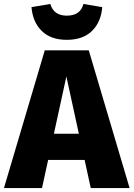

<svg xmlns="http://www.w3.org/2000/svg" viewBox="-39 -949 674 969"><path d="M298 -748Q217 -748 171.5 -793Q126 -838 120 -913L215 -929Q232 -870 298 -870Q367 -870 382 -929L477 -913Q471 -838 425.5 -793Q380 -748 298 -748ZM419 0 388 -142H204L173 0H-19L187 -695H409L615 0ZM233 -274H359L296 -563Z"/></svg>

Font: FiraGO ExtraBold
Style: Regular
Weight: 800
Designer: bBox Type
Foundry: bBox Type GmbH
Version: Version 1.001;PS 001.001;hotconv 1.0.88;makeotf.lib2.5.64775